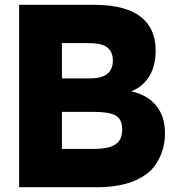

<svg xmlns="http://www.w3.org/2000/svg" viewBox="-20 -783 743 803"><path d="M60 0V-763H372Q523 -763 586 -697Q631 -650 631 -572Q631 -509 605 -465Q579 -421 529 -401Q597 -386 633.5 -341Q670 -296 670 -226Q670 -172 649 -127Q628 -82 594 -56Q520 0 386 0ZM357 -455Q452 -455 452 -530Q452 -567 428 -585Q415 -595 393.5 -599Q372 -603 333 -603H239V-455ZM363 -160Q401 -160 426.5 -165Q452 -170 468 -183Q491 -201 491 -241Q491 -285 463.5 -300Q436 -315 376 -315H239V-160Z"/></svg>

Font: Open Sauce One Black
Style: Regular
Weight: 900
Designer: Alfredo Marco Pradil
Foundry: Creative Sauce Fz LLC
Version: Version 1.477